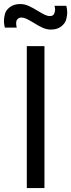

<svg xmlns="http://www.w3.org/2000/svg" viewBox="-56 -954 361 974"><path d="M202.5 -804Q181 -804 160.8 -813Q140.5 -822 113 -839.5Q91 -852.5 77.8 -858.8Q64.5 -865 52.5 -865Q40.5 -865 33.8 -857.8Q27 -850.5 26.5 -843.5Q26 -836.5 26 -834Q26 -824.5 29 -814H-31.5Q-36 -832.5 -36 -849Q-36 -862.5 -31.2 -882.2Q-26.5 -902 -6 -917.8Q14.5 -933.5 46.5 -933.5Q68 -933.5 88.2 -924.5Q108.5 -915.5 136.5 -898.5Q158.5 -885 171.8 -878.8Q185 -872.5 197 -872.5Q213.5 -872.5 218.5 -884Q223.5 -895.5 223.5 -905.5Q223.5 -914 220.5 -924.5H280.5Q285 -906.5 285 -890Q285 -876.5 280.2 -856.5Q275.5 -836.5 255 -820.2Q234.5 -804 202.5 -804ZM80 0V-720H169.5V0Z"/></svg>

Font: Vela Sans Med
Style: Regular
Weight: 500
Designer: Principal design: Mikhail Sharanda - project Manrope.
Design modification: Ravid Balaliev
Foundry: Mikhail Sharanda
Version: Version 1.001